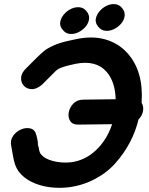

<svg xmlns="http://www.w3.org/2000/svg" viewBox="-20 -900 717 923"><path d="M313 0Q379 -9 437.5 -40Q496 -71 536 -117Q618 -210 646 -326Q662 -342 667 -363Q672 -387 661 -405Q660 -408 661 -411Q670 -557 594 -643Q552 -691 488 -710Q424 -729 342 -711Q291 -701 259 -690Q229 -679 201 -662Q182 -648 154 -620Q126 -592 106 -572Q83 -550 81.5 -527Q80 -504 94.5 -488Q109 -472 133 -471.5Q157 -471 183 -494L247 -558Q253 -563 258 -567Q276 -579 342 -593Q442 -613 493 -554Q534 -506 536 -423Q511 -423 382 -421Q351 -421 333 -402.5Q315 -384 310.5 -360Q306 -336 317.5 -318Q329 -300 358 -301Q488 -303 519 -303Q494 -228 442 -178.5Q390 -129 322 -120Q277 -115 234.5 -126Q192 -137 175 -161Q169 -169 166 -191Q164 -196 162 -207V-217Q159 -236 155 -249Q149 -276 128 -282Q107 -288 83 -278.5Q59 -269 43.5 -247.5Q28 -226 34 -198Q36 -191 38 -176L43 -148Q50 -104 68 -78Q92 -45 132 -25.5Q172 -6 219.5 0Q267 6 313 0ZM397 -845Q383 -863 362.5 -865Q342 -867 322 -857.5Q302 -848 287.5 -831Q273 -814 269.5 -794.5Q266 -775 281 -757Q295 -739 315.5 -737Q336 -735 356 -744.5Q376 -754 390.5 -770.5Q405 -787 408 -807Q411 -827 397 -845ZM568 -860Q554 -878 533.5 -880Q513 -882 493 -872.5Q473 -863 458.5 -846Q444 -829 440.5 -809.5Q437 -790 452 -772Q466 -754 486.5 -752Q507 -750 527 -759.5Q547 -769 561.5 -785.5Q576 -802 579 -822Q582 -842 568 -860Z"/></svg>

Font: Balsamiq Sans
Style: Bold Italic
Weight: 700
Italic angle: -12°
Designer: Michael Angeles
Foundry: Balsamiq SRL
Version: Version 1.020; ttfautohint (v1.8.4.7-5d5b);gftools[0.9.26]